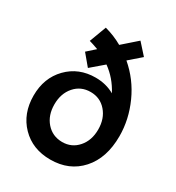

<svg xmlns="http://www.w3.org/2000/svg" viewBox="-176 -832 876 953"><g transform="rotate(30 262.0 -355.5)"><path d="M255.9 12.2Q153.8 12.2 89.8 -53.5Q25.9 -119.1 25.9 -222.2Q25.9 -323.2 89.1 -388.2Q152.3 -453.1 249 -453.1Q309.1 -453.1 356.9 -425.8Q321.8 -493.2 262.2 -536.1L190.9 -475.1L138.2 -538.1L184.1 -579.1Q152.3 -590.8 131.8 -596.2L168 -692.9Q222.2 -678.2 268.1 -651.9L349.1 -723.1L404.8 -661.1L337.9 -603Q413.6 -538.6 454.8 -447Q496.1 -355.5 496.1 -259.8Q496.1 -134.8 430.2 -61.3Q364.3 12.2 255.9 12.2ZM263.2 -92.8Q317.9 -92.8 353 -133.1Q388.2 -173.3 388.2 -235.8Q388.2 -298.3 353 -338.6Q317.9 -378.9 263.2 -378.9Q207.5 -378.9 172.4 -338.6Q137.2 -298.3 137.2 -235.8Q137.2 -173.3 172.4 -133.3Q207.5 -93.3 263.2 -92.8Z"/></g></svg>

Font: Apfel Grotezk Mittel
Style: Regular
Weight: 500
Designer: Luigi Gorlero
Foundry: © 2023, Luigi Gorlero & Collletttivo
Version: Version 2.000;Glyphs 3.2 (3217)